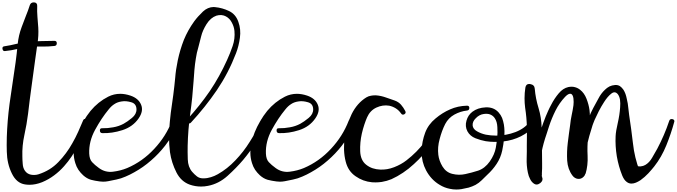

<svg xmlns="http://www.w3.org/2000/svg" viewBox="-97 -1460 5566 1579"><path d="M209 -1411.1Q207 -1366.2 210.9 -1321.3Q214.8 -1277.3 217.8 -1232.4Q221.7 -1167 210.9 -1100.6Q201.2 -1034.2 192.4 -969.7Q176.8 -858.4 162.1 -747.1Q146.5 -635.7 133.8 -524.4Q123 -438.5 103.5 -349.6Q84 -260.7 86.9 -173.8Q86.9 -147.5 89.8 -113.3Q91.8 -79.1 107.4 -56.6Q125 -30.3 157.2 -23.4Q189.5 -17.6 218.8 -26.4Q316.4 -57.6 382.8 -127Q450.2 -196.3 498 -282.2Q524.4 -328.1 545.9 -376Q567.4 -423.8 586.9 -470.7Q593.8 -487.3 612.3 -479.5Q627 -473.6 627 -462.9Q627 -460 625 -456.1Q590.8 -361.3 544.9 -265.6Q498 -168.9 429.7 -92.8Q392.6 -50.8 347.7 -17.6Q303.7 15.6 250 38.1Q196.3 59.6 145.5 59.6Q127 59.6 108.4 56.6Q39.1 45.9 1 -32.2Q-39.1 -113.3 -41 -211.9Q-42 -239.3 -42 -265.6Q-42 -335 -38.1 -398.4Q-30.3 -535.2 -8.8 -672.9Q11.7 -810.5 31.2 -946.3Q41 -1017.6 47.9 -1093.8Q55.7 -1169.9 81.1 -1237.3Q97.7 -1282.2 115.2 -1327.1Q133.8 -1372.1 148.4 -1418Q156.2 -1440.4 180.7 -1440.4Q182.6 -1440.4 183.6 -1440.4Q210 -1438.5 209 -1411.1ZM-62.5 -1079.1Q-10.7 -1086.9 40 -1099.6Q90.8 -1112.3 143.6 -1117.2Q194.3 -1121.1 246.1 -1122.1Q297.9 -1124 349.6 -1124Q350.6 -1124 350.6 -1124Q370.1 -1124 370.1 -1104.5Q370.1 -1084 350.6 -1082Q298.8 -1076.2 247.1 -1077.1Q195.3 -1079.1 144.5 -1073.2Q92.8 -1068.4 43.9 -1056.6Q-5.9 -1044.9 -56.6 -1040Q-57.6 -1040 -58.6 -1040Q-74.2 -1040 -76.2 -1057.6Q-77.1 -1060.5 -77.1 -1062.5Q-77.1 -1077.1 -62.5 -1079.1Z M743.2 -405.3Q788.1 -404.3 834 -413.1Q879.9 -420.9 919.9 -442.4Q950.2 -459 988.3 -490.2Q1026.4 -521.5 1025.4 -561.5Q1024.4 -607.4 982.4 -619.1Q940.4 -631.8 905.3 -626Q869.1 -621.1 844.7 -604.5Q819.3 -588.9 796.9 -560.5Q737.3 -488.3 684.6 -391.6Q632.8 -295.9 636.7 -197.3Q638.7 -150.4 660.2 -127Q681.6 -103.5 716.8 -78.1Q768.6 -40 832 -47.9Q895.5 -55.7 949.2 -78.1Q1075.2 -131.8 1171.9 -236.3Q1268.6 -339.8 1317.4 -466.8Q1324.2 -485.4 1342.8 -481.4Q1359.4 -477.5 1359.4 -462.9Q1359.4 -460 1358.4 -457Q1349.6 -403.3 1322.3 -353.5Q1293.9 -303.7 1260.7 -261.7Q1209 -195.3 1144.5 -139.6Q1081.1 -84 1006.8 -43Q972.7 -23.4 935.5 -7.8Q898.4 8.8 859.4 16.6Q825.2 23.4 792 30.3Q771.5 34.2 751 34.2Q737.3 34.2 723.6 32.2Q684.6 27.3 651.4 18.6Q617.2 8.8 586.9 -18.6Q565.4 -38.1 547.9 -63.5Q531.2 -88.9 522.5 -118.2Q508.8 -161.1 508.8 -205.1Q508.8 -226.6 511.7 -247.1Q521.5 -313.5 544.9 -373Q562.5 -417 588.9 -461.9Q614.3 -506.8 647.5 -547.9Q710 -623 793 -665Q839.8 -688.5 891.6 -688.5Q931.6 -688.5 975.6 -673.8Q1042 -651.4 1063.5 -598.6Q1085 -546.9 1043 -486.3Q995.1 -417 909.2 -389.6Q824.2 -362.3 744.1 -365.2Q724.6 -366.2 724.6 -386.7Q723.6 -406.2 743.2 -405.3Z M1444.3 -479.5Q1545.9 -590.8 1627.9 -710Q1709 -830.1 1770.5 -966.8Q1795.9 -1022.5 1816.4 -1082Q1836.9 -1141.6 1831.1 -1205.1Q1828.1 -1240.2 1809.6 -1274.4Q1792 -1308.6 1760.7 -1325.2Q1745.1 -1334 1724.6 -1335.9Q1705.1 -1337.9 1682.6 -1331.1Q1634.8 -1314.5 1601.6 -1261.7Q1568.4 -1208 1557.6 -1162.1Q1546.9 -1116.2 1534.2 -1071.3Q1520.5 -1026.4 1513.7 -979.5Q1505.9 -932.6 1502 -886.7Q1498 -840.8 1495.1 -793.9Q1486.3 -659.2 1467.8 -527.3Q1449.2 -394.5 1446.3 -259.8Q1445.3 -211.9 1447.3 -149.4Q1449.2 -86.9 1483.4 -46.9Q1502 -25.4 1523.4 -8.8Q1545.9 7.8 1576.2 6.8Q1607.4 6.8 1637.7 -2.9Q1667 -11.7 1694.3 -27.3Q1772.5 -71.3 1838.9 -141.6Q1906.2 -211.9 1957 -293.9Q1985.4 -336.9 2007.8 -382.8Q2030.3 -427.7 2047.9 -471.7Q2056.6 -493.2 2077.1 -481.4Q2091.8 -473.6 2091.8 -460.9Q2091.8 -455.1 2088.9 -449.2Q2056.6 -367.2 2007.8 -290Q1960 -212.9 1902.3 -144.5Q1847.7 -80.1 1774.4 -13.7Q1701.2 51.8 1613.3 68.4Q1585 74.2 1556.6 74.2Q1508.8 74.2 1463.9 58.6Q1392.6 33.2 1354.5 -41Q1313.5 -121.1 1300.8 -209Q1293 -270.5 1293 -332Q1293 -359.4 1293.9 -385.7Q1298.8 -460 1307.6 -533.2Q1317.4 -606.4 1328.1 -679.7Q1337.9 -755.9 1343.8 -820.3Q1348.6 -885.7 1365.2 -964.8Q1383.8 -1051.8 1415 -1131.8Q1447.3 -1210.9 1500 -1284.2Q1528.3 -1323.2 1572.3 -1365.2Q1611.3 -1401.4 1659.2 -1402.3Q1666 -1402.3 1671.9 -1401.4Q1732.4 -1395.5 1787.1 -1369.1Q1841.8 -1342.8 1863.3 -1280.3Q1885.7 -1217.8 1876 -1149.4Q1867.2 -1082 1843.8 -1021.5Q1782.2 -860.4 1686.5 -718.8Q1589.8 -577.1 1473.6 -452.1Q1460 -437.5 1446.3 -451.2Q1431.6 -465.8 1444.3 -479.5Z M2196.3 -405.3Q2241.2 -404.3 2287.1 -413.1Q2333 -420.9 2373 -442.4Q2403.3 -459 2441.4 -490.2Q2479.5 -521.5 2478.5 -561.5Q2477.5 -607.4 2435.5 -619.1Q2393.6 -631.8 2358.4 -626Q2322.3 -621.1 2297.9 -604.5Q2272.5 -588.9 2250 -560.5Q2190.4 -488.3 2137.7 -391.6Q2085.9 -295.9 2089.8 -197.3Q2091.8 -150.4 2113.3 -127Q2134.8 -103.5 2169.9 -78.1Q2221.7 -40 2285.2 -47.9Q2348.6 -55.7 2402.3 -78.1Q2528.3 -131.8 2625 -236.3Q2721.7 -339.8 2770.5 -466.8Q2777.3 -485.4 2795.9 -481.4Q2812.5 -477.5 2812.5 -462.9Q2812.5 -460 2811.5 -457Q2802.7 -403.3 2775.4 -353.5Q2747.1 -303.7 2713.9 -261.7Q2662.1 -195.3 2597.7 -139.6Q2534.2 -84 2460 -43Q2425.8 -23.4 2388.7 -7.8Q2351.6 8.8 2312.5 16.6Q2278.3 23.4 2245.1 30.3Q2224.6 34.2 2204.1 34.2Q2190.4 34.2 2176.8 32.2Q2137.7 27.3 2104.5 18.6Q2070.3 8.8 2040 -18.6Q2018.6 -38.1 2001 -63.5Q1984.4 -88.9 1975.6 -118.2Q1961.9 -161.1 1961.9 -205.1Q1961.9 -226.6 1964.8 -247.1Q1974.6 -313.5 1998 -373Q2015.6 -417 2042 -461.9Q2067.4 -506.8 2100.6 -547.9Q2163.1 -623 2246.1 -665Q2293 -688.5 2344.7 -688.5Q2384.8 -688.5 2428.7 -673.8Q2495.1 -651.4 2516.6 -598.6Q2538.1 -546.9 2496.1 -486.3Q2448.2 -417 2362.3 -389.6Q2277.3 -362.3 2197.3 -365.2Q2177.7 -366.2 2177.7 -386.7Q2176.8 -406.2 2196.3 -405.3Z M3201.2 -527.3Q3182.6 -553.7 3157.2 -569.3Q3131.8 -585 3103.5 -590.8Q3050.8 -599.6 2998 -575.2Q2946.3 -550.8 2921.9 -495.1Q2911.1 -470.7 2899.4 -435.5Q2887.7 -400.4 2878.9 -362.3Q2862.3 -289.1 2865.2 -215.8Q2868.2 -142.6 2913.1 -106.4Q2938.5 -85.9 2967.8 -76.2Q2998 -66.4 3029.3 -65.4Q3086.9 -62.5 3144.5 -85Q3202.1 -107.4 3246.1 -141.6Q3332 -208 3396.5 -293Q3460 -377.9 3516.6 -469.7Q3527.3 -487.3 3544.9 -477.5Q3556.6 -471.7 3556.6 -460.9Q3556.6 -456.1 3553.7 -449.2Q3510.7 -360.4 3448.2 -270.5Q3385.7 -181.6 3306.6 -110.4Q3264.6 -71.3 3217.8 -40Q3171.9 -8.8 3122.1 13.7Q3084 29.3 3043 36.1Q3017.6 40 2992.2 40Q2977.5 40 2962.9 39.1Q2887.7 32.2 2827.1 -10.7Q2765.6 -52.7 2746.1 -130.9Q2734.4 -174.8 2732.4 -226.6Q2732.4 -238.3 2732.4 -250Q2732.4 -290 2737.3 -331.1Q2751 -429.7 2794.9 -521.5Q2839.8 -612.3 2916 -659.2Q2933.6 -669.9 2954.1 -672.9Q2968.8 -675.8 2984.4 -675.8Q2990.2 -675.8 2996.1 -675.8Q3036.1 -672.9 3077.1 -658.2Q3117.2 -644.5 3150.4 -632.8Q3181.6 -621.1 3201.2 -598.6Q3220.7 -576.2 3235.4 -547.9Q3245.1 -530.3 3228.5 -520.5Q3211.9 -510.7 3201.2 -527.3Z M3743.2 -550.8Q3689.5 -544.9 3639.6 -517.6Q3590.8 -490.2 3564.5 -440.4Q3536.1 -384.8 3518.6 -316.4Q3500 -249 3507.8 -186.5Q3513.7 -137.7 3542 -90.8Q3571.3 -43 3622.1 -30.3Q3676.8 -16.6 3729.5 -28.3Q3783.2 -40 3835 -56.6Q3890.6 -75.2 3930.7 -131.8Q3970.7 -189.5 3980.5 -245.1Q3982.4 -260.7 3986.3 -282.2Q3989.3 -303.7 3992.2 -327.1Q3996.1 -370.1 3993.2 -415Q3991.2 -460 3971.7 -488.3Q3959 -507.8 3936.5 -517.6Q3915 -527.3 3880.9 -522.5Q3844.7 -517.6 3816.4 -488.3Q3787.1 -460 3790 -427.7Q3791 -415 3799.8 -402.3Q3808.6 -389.6 3826.2 -379.9Q3858.4 -361.3 3898.4 -352.5Q3939.5 -344.7 3983.4 -344.7Q4064.5 -344.7 4142.6 -374Q4220.7 -404.3 4260.7 -461.9Q4274.4 -481.4 4295.9 -469.7Q4309.6 -462.9 4309.6 -452.1Q4309.6 -446.3 4304.7 -438.5Q4282.2 -405.3 4252 -380.9Q4221.7 -356.4 4186.5 -338.9Q4120.1 -305.7 4043 -296.9Q3965.8 -288.1 3897.5 -298.8Q3857.4 -305.7 3812.5 -323.2Q3768.6 -340.8 3747.1 -379.9Q3725.6 -420.9 3739.3 -467.8Q3752 -513.7 3788.1 -541Q3832 -574.2 3897.5 -577.1Q3962.9 -580.1 4002.9 -536.1Q4021.5 -515.6 4032.2 -490.2Q4042 -463.9 4046.9 -435.5Q4055.7 -381.8 4048.8 -324.2Q4043 -266.6 4033.2 -221.7Q4020.5 -162.1 3987.3 -112.3Q3955.1 -63.5 3910.2 -22.5Q3886.7 0 3864.3 22.5Q3841.8 44.9 3813.5 60.5Q3787.1 74.2 3756.8 83Q3725.6 90.8 3696.3 95.7Q3674.8 98.6 3655.3 98.6Q3627.9 98.6 3602.5 92.8Q3557.6 84 3519.5 60.5Q3449.2 19.5 3407.2 -58.6Q3370.1 -128.9 3370.1 -209Q3370.1 -216.8 3370.1 -224.6Q3374 -299.8 3399.4 -368.2Q3424.8 -436.5 3484.4 -485.4Q3541 -533.2 3604.5 -560.5Q3668 -588.9 3743.2 -590.8Q3743.2 -590.8 3744.1 -590.8Q3762.7 -590.8 3762.7 -572.3Q3762.7 -552.7 3743.2 -550.8Z M4300.8 -730.5Q4307.6 -649.4 4332 -571.3Q4355.5 -493.2 4357.4 -411.1Q4357.4 -383.8 4357.4 -355.5Q4358.4 -327.1 4359.4 -299.8Q4360.4 -253.9 4360.4 -208Q4360.4 -163.1 4361.3 -117.2Q4362.3 -96.7 4361.3 -75.2Q4359.4 -54.7 4359.4 -34.2Q4359.4 -2.9 4361.3 -8.8Q4363.3 -15.6 4338.9 -31.2Q4322.3 -23.4 4305.7 -16.6Q4288.1 -8.8 4271.5 -1Q4293.9 -70.3 4298.8 -145.5Q4303.7 -220.7 4322.3 -292Q4335.9 -345.7 4353.5 -399.4Q4371.1 -452.1 4391.6 -503.9Q4400.4 -523.4 4411.1 -548.8Q4421.9 -573.2 4436.5 -599.6Q4461.9 -649.4 4498 -692.4Q4533.2 -734.4 4577.1 -744.1Q4607.4 -750 4630.9 -743.2Q4654.3 -737.3 4673.8 -721.7Q4708 -695.3 4726.6 -647.5Q4745.1 -599.6 4751 -555.7Q4757.8 -499 4751 -441.4Q4745.1 -384.8 4739.3 -328.1Q4731.4 -256.8 4735.4 -178.7Q4739.3 -100.6 4718.8 -31.2Q4691.4 -42 4664.1 -52.7Q4637.7 -62.5 4610.4 -73.2Q4653.3 -147.5 4672.9 -231.4Q4693.4 -315.4 4715.8 -398.4Q4728.5 -443.4 4744.1 -487.3Q4759.8 -531.2 4782.2 -572.3Q4801.8 -607.4 4824.2 -649.4Q4845.7 -691.4 4877.9 -721.7Q4894.5 -738.3 4915 -749Q4935.5 -758.8 4960 -760.7Q4983.4 -762.7 5001 -752Q5017.6 -740.2 5030.3 -721.7Q5040 -706.1 5046.9 -687.5Q5053.7 -668 5057.6 -647.5Q5067.4 -608.4 5070.3 -571.3Q5074.2 -534.2 5077.1 -513.7Q5094.7 -399.4 5108.4 -281.2Q5121.1 -163.1 5163.1 -54.7Q5153.3 -66.4 5144.5 -77.1Q5135.7 -88.9 5127 -99.6Q5151.4 -89.8 5172.9 -91.8Q5193.4 -93.8 5210 -103.5Q5243.2 -123 5265.6 -162.1Q5289.1 -201.2 5308.6 -237.3Q5337.9 -293 5362.3 -349.6Q5386.7 -406.2 5406.2 -464.8Q5412.1 -484.4 5432.6 -480.5Q5449.2 -476.6 5449.2 -462.9Q5449.2 -459 5447.3 -455.1Q5421.9 -361.3 5382.8 -264.6Q5343.8 -168 5283.2 -90.8Q5265.6 -68.4 5235.4 -35.2Q5205.1 -2.9 5170.9 21.5Q5151.4 34.2 5132.8 42Q5114.3 49.8 5095.7 49.8Q5073.2 49.8 5054.7 34.2Q5035.2 19.5 5020.5 -15.6Q4990.2 -90.8 4975.6 -174.8Q4961.9 -259.8 4965.8 -340.8Q4967.8 -381.8 4983.4 -448.2Q4999 -515.6 5002.9 -577.1Q5005.9 -610.4 5002 -638.7Q4998 -666 4984.4 -684.6Q4960.9 -713.9 4930.7 -690.4Q4900.4 -667 4871.1 -621.1Q4847.7 -585 4827.1 -544.9Q4806.6 -503.9 4793 -473.6Q4786.1 -457 4782.2 -446.3Q4777.3 -434.6 4776.4 -430.7Q4748 -343.8 4725.6 -248Q4704.1 -152.3 4717.8 -60.5Q4723.6 -26.4 4702.1 -5.9Q4681.6 14.6 4654.3 10.7Q4643.6 9.8 4631.8 2.9Q4621.1 -2.9 4611.3 -15.6Q4572.3 -67.4 4567.4 -139.6Q4563.5 -211.9 4572.3 -285.2Q4576.2 -324.2 4582 -361.3Q4587.9 -399.4 4591.8 -431.6Q4595.7 -472.7 4604.5 -513.7Q4613.3 -553.7 4619.1 -594.7Q4622.1 -620.1 4619.1 -649.4Q4615.2 -679.7 4600.6 -687.5Q4591.8 -691.4 4580.1 -686.5Q4567.4 -681.6 4550.8 -664.1Q4502.9 -613.3 4471.7 -550.8Q4440.4 -488.3 4418.9 -422.9Q4409.2 -392.6 4397.5 -356.4Q4384.8 -320.3 4374 -281.2Q4354.5 -209 4345.7 -134.8Q4337.9 -60.5 4361.3 -2.9Q4373 24.4 4345.7 45.9Q4330.1 57.6 4315.4 57.6Q4304.7 57.6 4294.9 50.8Q4274.4 37.1 4262.7 12.7Q4250 -10.7 4244.1 -41Q4232.4 -95.7 4234.4 -158.2Q4236.3 -220.7 4235.4 -258.8Q4235.4 -295.9 4236.3 -334Q4237.3 -372.1 4236.3 -409.2Q4234.4 -493.2 4221.7 -574.2Q4216.8 -612.3 4216.8 -651.4Q4216.8 -695.3 4223.6 -739.3Q4228.5 -769.5 4254.9 -769.5Q4258.8 -769.5 4263.7 -768.6Q4298.8 -762.7 4300.8 -730.5Z"/></svg>

Font: Digory Doodles
Style: Regular
Weight: 400
Designer: Holds Worth Design
Version: Version 1.0